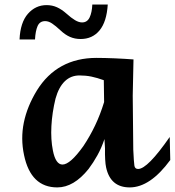

<svg xmlns="http://www.w3.org/2000/svg" viewBox="-20 -817 773 849"><path d="M441.9 -202.1Q428.7 -162.6 410.6 -130.1Q392.6 -97.7 371.6 -69.8Q306.2 11.7 233.4 11.7Q116.2 11.7 86.4 -130.9Q70.8 -203.6 85.4 -275.1Q100.1 -346.7 143.1 -417Q187.5 -488.8 253.7 -524.9Q319.8 -561 406.7 -561Q423.8 -561 444.6 -560.5Q465.3 -560.1 487.1 -559.1Q508.8 -558.1 530.3 -556.9Q551.8 -555.7 570.3 -554.2L566.9 -394V-395L569.3 -155.3Q570.3 -127.4 571.8 -109.6Q573.2 -91.8 574.2 -85Q576.2 -69.8 590.8 -69.8Q632.3 -69.8 730.5 -211.4L732.9 -109.4Q644 11.7 553.7 11.7Q468.3 11.7 449.2 -76.7Q446.3 -89.4 445.1 -111.3Q443.8 -133.3 444.3 -161.1ZM439 -462.4Q409.2 -473.1 384.3 -478.3Q359.4 -483.4 331.5 -483.4Q293 -483.4 266.4 -457.5Q239.7 -431.6 225.6 -381.3Q210.4 -318.8 207.3 -259.5Q204.1 -200.2 213.9 -151.4Q226.1 -89.4 256.3 -89.4Q290.5 -89.4 348.6 -170.9Q377.9 -214.8 400.6 -262.5Q423.3 -310.1 440.4 -365.7ZM456.5 -796.9Q451.7 -720.7 420.2 -682.6Q388.7 -644.5 336.4 -644.5Q311 -644.5 289.6 -653.8Q268.1 -663.1 247.6 -682.6Q226.1 -702.6 210.4 -713.1Q194.8 -723.6 179.7 -723.6Q155.8 -723.6 146.2 -701.7Q136.7 -679.7 134.8 -642.6H66.4Q69.8 -717.8 103.5 -756.1Q137.2 -794.4 186 -794.4Q210.9 -794.4 231.9 -784.9Q252.9 -775.4 273.9 -756.8Q294.9 -737.8 311.8 -727.8Q328.6 -717.8 342.8 -717.8Q365.7 -717.8 376.2 -739.7Q386.7 -761.7 388.2 -796.9Z"/></svg>

Font: IranNastaliq
Style: Regular
Weight: 400
Designer: Hossein Zahedi
Version: Version 1.5